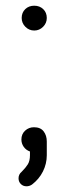

<svg xmlns="http://www.w3.org/2000/svg" viewBox="-20 -533 229 673"><path d="M144 -470Q144 -452 131 -439Q118 -426 100 -426Q82 -426 69 -439Q56 -452 56 -470Q56 -489 68.5 -501Q81 -513 100 -513Q119 -513 131.5 -501Q144 -489 144 -470ZM144 11Q144 41 130.5 68Q117 95 92 114Q83 120 73 120Q61 120 53 112Q45 104 45 92Q45 78 56 69Q70 55 77.5 43Q85 31 85 11V-2Q71 -7 63 -18.5Q55 -30 55 -44Q55 -63 68 -75Q81 -87 99 -87Q122 -87 133 -72.5Q144 -58 144 -37Z"/></svg>

Font: Hanken Light
Style: Light
Weight: 300
Designer: Alfredo Marco Pradil
Foundry: Hanken Design Co.
Version: Version 2.06 2014